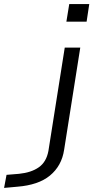

<svg xmlns="http://www.w3.org/2000/svg" viewBox="-169 -727 478 940"><path d="M156 -621 170 -707H268L255 -621ZM-149 193 -137 129 -76 124Q-16 118 21 92Q58 66 68 12L148 -494H224L145 6Q139 46 121.5 77.5Q104 109 75.5 132.5Q47 156 7 169.5Q-33 183 -83 187Z"/></svg>

Font: Nunito Sans 7pt Expanded Light
Style: Italic
Weight: 300
Width: 7
Italic angle: -9°
Designer: Vernon Adams
Foundry: Vernon Adams
Version: Version 3.101;gftools[0.9.27]